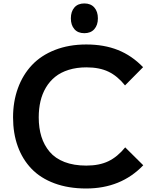

<svg xmlns="http://www.w3.org/2000/svg" viewBox="-20 -1076 875 1106"><path d="M701.2 -227.1 805.2 -124Q677.2 9.8 476.1 9.8Q374 9.8 293.7 -20Q213.4 -49.8 161.4 -104Q109.4 -158.2 82.3 -233.2Q55.2 -308.1 55.2 -399.9Q55.2 -491.2 83.3 -568.1Q111.3 -645 163.8 -700.9Q216.3 -756.8 296.6 -788.3Q377 -819.8 477.1 -819.8Q579.6 -819.8 659.7 -787.8Q739.7 -755.9 804.2 -689L700.2 -584Q656.7 -638.2 604.7 -663.1Q552.7 -688 478 -688Q421.4 -688 375.5 -673.6Q329.6 -659.2 297.9 -633.5Q266.1 -607.9 244.6 -571.8Q223.1 -535.6 213.1 -492.7Q203.1 -449.7 203.1 -399.9Q203.1 -338.4 218.5 -289.1Q233.9 -239.7 265.9 -201.7Q297.9 -163.6 351.6 -142.8Q405.3 -122.1 477.1 -122.1Q551.8 -122.1 604.2 -147.2Q656.7 -172.4 701.2 -227.1ZM543.9 -970.2Q543.9 -931.6 523.4 -908.2Q502.9 -884.8 465.8 -884.8Q428.7 -884.8 408.4 -908.2Q388.2 -931.6 388.2 -970.2Q388.2 -1009.3 408.4 -1032.7Q428.7 -1056.2 465.8 -1056.2Q502.9 -1056.2 523.4 -1032.7Q543.9 -1009.3 543.9 -970.2Z"/></svg>

Font: Sinkin Sans 600 SemiBold
Style: Regular
Weight: 600
Designer: Keith Bates
Foundry: K-Type
Version: Sinkin Sans (version 1.0)  by Keith Bates   •   © 2014   www